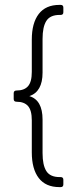

<svg xmlns="http://www.w3.org/2000/svg" viewBox="-20 -663 338 785"><path d="M223 -643H228Q239 -643 239 -632V-613Q239 -602 228 -602H224Q185 -602 169.5 -577.5Q154 -553 154 -504V-366Q154 -288 100 -270Q154 -254 154 -174V-37Q154 12 169.5 36.5Q185 61 224 61H228Q239 61 239 72V91Q239 102 228 102H223Q167 102 138.5 65Q110 28 110 -40V-171Q110 -212 94.5 -229.5Q79 -247 48 -247Q36 -247 36 -258V-282Q36 -293 48 -293Q79 -293 94.5 -310.5Q110 -328 110 -369V-501Q110 -569 138.5 -606Q167 -643 223 -643Z"/></svg>

Font: Rajdhani
Style: Regular
Weight: 400
Designer: Satya Rajpurohit, Jyotish Sonowal
Foundry: Indian Type Foundry
Version: Version 1.201 February 1, 2022